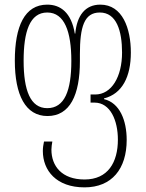

<svg xmlns="http://www.w3.org/2000/svg" viewBox="-20 -559 629 829"><path d="M345 250C463 250 527 170 527 45C527 -39 497 -115 429 -131V-134C508 -154 545 -228 545 -332C545 -436 509 -539 413 -539C348 -539 312 -492 305 -414H303C288 -505 241 -539 184 -539C86 -539 44 -445 44 -297C44 -149 90 -58 185 -58C282 -58 325 -149 325 -295V-325C325 -442 343 -505 411 -505C483 -505 507 -426 507 -332C507 -228 462 -151 391 -151H371V-116H388C457 -116 489 -38 489 44C489 142 446 216 345 216C247 216 202 158 202 87C202 76 204 64 206 52H170C167 66 165 79 165 93C165 177 223 250 345 250ZM184 -92C111 -92 82 -169 82 -297C82 -421 108 -505 184 -505C259 -505 288 -421 288 -296C288 -168 259 -92 184 -92Z"/></svg>

Font: Noto Sans Georgian ExtraCondensed ExtraLight
Style: Regular
Weight: 200
Width: 2
Designer: Monotype Design Team, Akaki Razmadze
Foundry: Google LLC
Version: Version 2.005